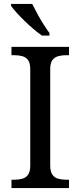

<svg xmlns="http://www.w3.org/2000/svg" viewBox="-20 -951 407 971"><path d="M38 0V-42H51Q74 -42 92.5 -47Q111 -52 122 -67.5Q133 -83 133 -114V-600Q133 -632 122 -647Q111 -662 92.5 -667Q74 -672 51 -672H38V-714H329V-672H316Q294 -672 275 -667Q256 -662 245 -647Q234 -632 234 -600V-114Q234 -83 245 -67.5Q256 -52 275 -47Q294 -42 316 -42H329V0ZM192 -771Q172 -785 149 -804.5Q126 -824 103.5 -846Q81 -868 63 -888Q45 -908 36 -921V-931H143Q154 -909 168.5 -882Q183 -855 199.5 -829Q216 -803 230 -784V-771Z"/></svg>

Font: Noto Serif Gurmukhi
Style: Regular
Weight: 400
Designer: Vaibhav Singh and the Monotype Design Team
Foundry: Monotype Imaging Inc.
Version: Version 2.003